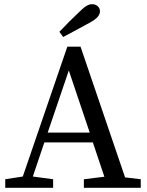

<svg xmlns="http://www.w3.org/2000/svg" viewBox="-20 -898 704 918"><path d="M208 -264H409L309 -561ZM5 0V-41L89 -54L302 -675H365L578 -50L653 -41V0H381V-41L479 -53L424 -217H192L137 -54L234 -41V0ZM264 -746Q310 -795 358 -840Q379 -861 393 -869.5Q407 -878 420 -878Q436 -878 447 -868.5Q458 -859 458 -844Q458 -831 447.5 -818Q437 -805 408 -789Q377 -772 345.5 -755Q314 -738 282 -721Z"/></svg>

Font: Source Serif 4
Style: Regular
Weight: 400
Designer: Frank Grießhammer
Foundry: Adobe
Version: Version 4.005;hotconv 1.1.0;makeotfexe 2.6.0